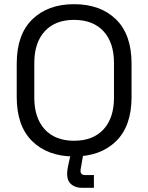

<svg xmlns="http://www.w3.org/2000/svg" viewBox="-20 -734 709 918"><path d="M334 14Q209 14 134.5 -58.5Q60 -131 60 -270V-430Q60 -569 134.5 -641.5Q209 -714 334 -714Q460 -714 534.5 -641.5Q609 -569 609 -430V-270Q609 -131 534.5 -58.5Q460 14 334 14ZM334 -61Q425 -61 475 -115.5Q525 -170 525 -267V-433Q525 -530 475 -584.5Q425 -639 334 -639Q244 -639 194 -584.5Q144 -530 144 -433V-267Q144 -170 194 -115.5Q244 -61 334 -61ZM372 164Q340 164 320.5 147Q301 130 301 99Q301 85 303.5 70Q306 55 310 39L322 -14H381L369 56Q368 65 366.5 70.5Q365 76 365 83Q365 103 387 103H429V164Z"/></svg>

Font: Space Grotesk Light
Style: Regular
Weight: 400
Version: Version 2.000